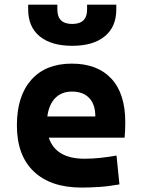

<svg xmlns="http://www.w3.org/2000/svg" viewBox="-20 -803 626 832"><path d="M334 9.8Q199.7 9.8 126.5 -59.8Q53.2 -129.4 53.2 -259.8Q53.2 -386.7 115.5 -457Q177.7 -527.3 291 -527.3Q401.9 -527.3 462.4 -462.4Q522.9 -397.5 522.9 -273.4Q522.9 -238.3 520 -206.5H191.4Q221.7 -115.2 345.7 -115.2Q380.9 -115.2 415 -118.9Q449.2 -122.6 484.9 -128.9L497.6 -3.9Q447.8 4.9 406.7 7.3Q365.7 9.8 334 9.8ZM185.1 -298.3H393.1Q393.1 -350.6 366.5 -378.4Q339.8 -406.2 292 -406.2Q247.1 -406.2 219.5 -378.2Q191.9 -350.1 185.1 -298.3ZM293 -604.5Q202.1 -604.5 152.1 -645.5Q102.1 -686.5 102.1 -761.7V-782.7H228.5V-761.7Q228.5 -699.2 293 -699.2Q357.4 -699.2 357.4 -761.7V-782.7H483.9V-761.7Q483.9 -686.5 433.8 -645.5Q383.8 -604.5 293 -604.5Z"/></svg>

Font: Cascadia Code NF
Style: Bold
Weight: 700
Monospace: yes
Designer: Aaron Bell
Foundry: Saja Typeworks
Version: Version 2404.023; ttfautohint (v1.8.4)